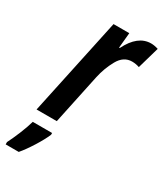

<svg xmlns="http://www.w3.org/2000/svg" viewBox="-246 -631 794 929"><g transform="rotate(30 151.0 -166.5)"><path d="M106 0 165 -279Q177 -335 204 -383.5Q231 -432 278 -432Q299 -432 319 -425L354 -547Q332 -554 314 -554Q240 -554 193 -459H189L197 -544H109L-7 0ZM21 221Q45 193 73 148.5Q101 104 115 71V61H7Q-2 94 -20 137.5Q-38 181 -52 208V221Z"/></g></svg>

Font: Noto Sans Display Condensed
Style: Bold Italic
Weight: 700
Width: 3
Designer: Monotype Design team
Foundry: Monotype Imaging Inc.
Version: 1.000